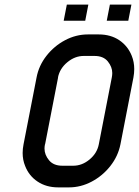

<svg xmlns="http://www.w3.org/2000/svg" viewBox="-20 -811 604 836"><path d="M410.2 -182.6 466.8 -473.6Q468.8 -483.9 468.8 -493.2Q468.8 -519.5 449.5 -543.5Q430.2 -567.4 391.6 -567.4H344.7Q306.2 -567.4 273.2 -540Q240.2 -512.7 232.4 -473.6H232.9L176.3 -182.6H175.8Q173.8 -172.9 173.8 -164.1Q173.8 -137.2 193.4 -113.3Q212.9 -89.4 251.5 -89.4H298.8Q337.4 -89.4 370.1 -116.7Q402.8 -144 410.2 -182.6ZM409.7 -661.1Q461.9 -661.1 499.3 -636Q536.6 -610.8 553.7 -567.9Q564.5 -541 564.5 -510.3Q564.5 -492.7 561 -473.6L504.4 -182.6Q494.1 -130.9 460.4 -88.1Q426.8 -45.4 379.4 -20.3Q332 4.9 280.3 4.9H233.4Q181.6 4.9 143.8 -20.3Q106 -45.4 89.4 -88.4Q78.6 -114.7 78.6 -145Q78.6 -163.1 82.5 -182.6L139.2 -473.6Q148.9 -525.4 182.4 -568.1Q215.8 -610.8 263.4 -636Q311 -661.1 362.8 -661.1ZM257.3 -720.7 271 -791H364.7L351.1 -720.7ZM444.8 -720.7 458.5 -791H552.2L538.6 -720.7Z"/></svg>

Font: Lambda
Style: Italic
Weight: 400
Italic angle: -11°
Designer: GGBotNet
Version: 0.22